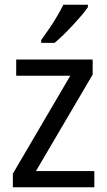

<svg xmlns="http://www.w3.org/2000/svg" viewBox="-20 -786 449 806"><path d="M376 0H34V-57L275 -468H48V-536H369V-473L131 -68H376ZM349 -756Q340 -742 323 -722Q306 -702 286 -680.5Q266 -659 246 -639.5Q226 -620 209 -606H153V-618Q169 -640 186.5 -665.5Q204 -691 219.5 -717.5Q235 -744 246 -766H349Z"/></svg>

Font: Noto Sans Hebrew SemiCondensed
Style: Regular
Weight: 400
Width: 4
Designer: Monotype Design Team
Foundry: Monotype Imaging Inc.
Version: Version 2.003